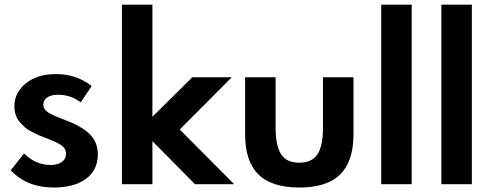

<svg xmlns="http://www.w3.org/2000/svg" viewBox="-20 -802 2139 836"><path d="M26.8 -60.5 84.5 -133.6Q135.9 -83.6 200.5 -83.6Q230 -83.6 248.6 -96.4Q267.3 -109.1 267.3 -133.2Q267.3 -155 247.5 -169.1Q227.7 -183.2 183.6 -199.5Q164.5 -206.8 152 -212Q139.5 -217.3 120.9 -226.6Q102.3 -235.9 90.2 -246.1Q78.2 -256.4 66.4 -270Q54.5 -283.6 48.6 -301.1Q42.7 -318.6 42.7 -339.1Q42.7 -399.5 93 -439.5Q143.2 -479.5 223.6 -479.5Q312.7 -479.5 379.1 -427.3L331.4 -356.4Q288.6 -389.5 232.7 -389.5Q202.3 -389.5 185.5 -377.5Q168.6 -365.5 168.6 -346.4Q168.6 -326.4 189.3 -312.7Q210 -299.1 259.5 -280.9Q332.3 -254.5 369.1 -219.3Q405.9 -184.1 405.9 -130Q405.9 -61.4 354.5 -23.4Q303.2 14.5 213.2 14.5Q97.3 14.5 26.8 -60.5Z M643.6 0H510.9V-781.8H643.6V-293.6L817.3 -465.5H989.1L762.7 -238.2L999.5 0H829.1L643.6 -187.3Z M1047.3 -216.8V-465.5H1180V-247.7Q1180 -166.4 1204.1 -130Q1228.2 -93.6 1283.2 -93.6Q1338.2 -93.6 1362.3 -130Q1386.4 -166.4 1386.4 -247.7V-465.5H1519.1V-216.8Q1519.1 -100 1461.4 -42.7Q1403.6 14.5 1283.2 14.5Q1162.7 14.5 1105 -42.7Q1047.3 -100 1047.3 -216.8Z M1772.7 0H1640V-781.8H1772.7Z M2034.5 0H1901.8V-781.8H2034.5Z"/></svg>

Font: Spartan MB
Style: Bold
Weight: 700
Designer: Matt Bailey, Mirko Velimirovic
Foundry: Matt Bailey
Version: Version 1.005